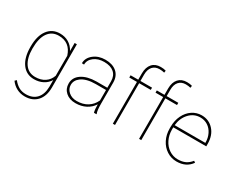

<svg xmlns="http://www.w3.org/2000/svg" viewBox="-123 -1272 2445 1996"><g transform="rotate(30 1099.0 -273.5)"><path d="M59.1 -269.5Q59.1 -396 112.3 -467Q165.5 -538.1 258.3 -538.1Q317.4 -538.1 363.3 -511Q409.2 -483.9 437 -431.6V-528.3H463.9V-9.3Q463.9 95.2 410.2 154.1Q356.4 212.9 264.2 212.9Q210.9 212.9 166.7 189.9Q122.6 167 91.3 124L109.9 106.4Q140.6 145.5 177.2 166.3Q213.9 187 263.2 187Q344.7 187 390.1 137.5Q435.5 87.9 437 -2.4V-83.5Q409.7 -38.6 363 -14.4Q316.4 9.8 257.3 9.8Q165.5 9.8 112.3 -63Q59.1 -135.7 59.1 -262.7ZM85.9 -259.3Q85.9 -146 130.9 -81.3Q175.8 -16.6 256.8 -16.6Q323.7 -16.6 370.6 -47.6Q417.5 -78.6 437 -134.8V-374.5Q394 -511.7 257.8 -511.7Q176.3 -511.7 131.1 -447.8Q85.9 -383.8 85.9 -259.3Z M973.6 0Q963.9 -33.7 963.9 -96.7Q932.6 -45.9 878.4 -18.1Q824.2 9.8 755.9 9.8Q682.6 9.8 637.9 -30Q593.3 -69.8 593.3 -133.8Q593.3 -206.5 658.9 -250.2Q724.6 -293.9 833.5 -294.9H963.9V-372.1Q963.9 -438.5 922.1 -475.1Q880.4 -511.7 802.7 -511.7Q730.5 -511.7 682.1 -474.6Q633.8 -437.5 633.8 -382.8L607.4 -383.8Q607.4 -448.2 664.1 -493.2Q720.7 -538.1 802.7 -538.1Q888.2 -538.1 938.5 -495.4Q988.8 -452.6 990.2 -375V-122.6Q990.2 -35.6 1003.9 -4.4V0ZM755.9 -16.1Q830.1 -16.1 883.5 -49.3Q937 -82.5 963.9 -142.6V-268.1H841.8Q728.5 -268.1 668.5 -223.1Q619.6 -186.5 619.6 -131.8Q619.6 -83.5 658.2 -49.8Q696.8 -16.1 755.9 -16.1Z M1200.2 0V-501.5H1108.4V-528.3H1200.2V-605.5Q1200.7 -678.7 1237.1 -719.5Q1273.4 -760.3 1338.4 -760.3Q1374.5 -760.3 1400.9 -752L1397 -726.6Q1371.6 -733.9 1338.9 -733.9Q1286.6 -733.9 1256.6 -700Q1226.6 -666 1226.6 -603.5V-528.3H1366.2V-501.5H1226.6V0Z M1515.1 0V-501.5H1423.3V-528.3H1515.1V-605.5Q1515.6 -678.7 1552 -719.5Q1588.4 -760.3 1653.3 -760.3Q1689.5 -760.3 1715.8 -752L1711.9 -726.6Q1686.5 -733.9 1653.8 -733.9Q1601.6 -733.9 1571.5 -700Q1541.5 -666 1541.5 -603.5V-528.3H1681.2V-501.5H1541.5V0Z M1968.3 9.8Q1904.3 9.8 1850.8 -24.7Q1797.4 -59.1 1767.1 -119.1Q1736.8 -179.2 1736.8 -252.4V-274.4Q1736.8 -347.7 1766.1 -408.7Q1795.4 -469.7 1846.7 -503.9Q1897.9 -538.1 1958.5 -538.1Q2046.9 -538.1 2103 -475.1Q2159.2 -412.1 2159.2 -309.6V-281.7H1763.2V-252.9Q1763.2 -188.5 1790.3 -133.5Q1817.4 -78.6 1865 -47.4Q1912.6 -16.1 1968.3 -16.1Q2021.5 -16.1 2058.8 -33.9Q2096.2 -51.8 2125 -88.9L2143.6 -75.7Q2084.5 9.8 1968.3 9.8ZM1958.5 -511.7Q1881.3 -511.7 1827.6 -454.3Q1773.9 -397 1764.6 -308.1H2132.8V-314.5Q2132.8 -368.2 2110.1 -414.3Q2087.4 -460.4 2047.6 -486.1Q2007.8 -511.7 1958.5 -511.7Z"/></g></svg>

Font: RobotoDraft Thin
Style: Regular
Weight: 250
Version: Version 2.001153; 2014